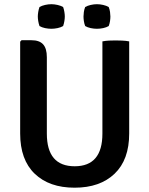

<svg xmlns="http://www.w3.org/2000/svg" viewBox="-20 -880 710 914"><path d="M595 -244.5Q595 -119.5 525.5 -53Q456 13.5 335 13.5Q214.5 13.5 145.2 -53Q76 -119.5 76 -244.5V-681.5L82.5 -688.5H130Q167.5 -688.5 185.2 -669Q203 -649.5 203 -607.5V-244Q203 -88.5 335.5 -88.5Q467.5 -88.5 467.5 -244V-683Q482.5 -686 499.2 -686.8Q516 -687.5 529.5 -687.5Q542.5 -687.5 561.2 -686.8Q580 -686 595 -683ZM441.5 -743Q427 -743 411.8 -746.2Q396.5 -749.5 385.5 -756Q381 -767.5 379.2 -779.8Q377.5 -792 377.5 -801.5Q377.5 -810.5 379.2 -823Q381 -835.5 385.5 -846.5Q396.5 -853 411.8 -856.5Q427 -860 441.5 -860Q456 -860 471.2 -856.5Q486.5 -853 497.5 -846.5Q502 -835.5 503.8 -823Q505.5 -810.5 505.5 -801.5Q505.5 -792 503.8 -779.8Q502 -767.5 497.5 -756Q486.5 -749.5 471.2 -746.2Q456 -743 441.5 -743ZM224.5 -743Q210 -743 194.5 -746.2Q179 -749.5 168 -756Q164 -767.5 162 -779.8Q160 -792 160 -801.5Q160 -810.5 162 -823Q164 -835.5 168 -846.5Q179 -853 194.5 -856.5Q210 -860 224.5 -860Q238.5 -860 254 -856.5Q269.5 -853 280.5 -846.5Q284.5 -835.5 286.5 -823Q288.5 -810.5 288.5 -801.5Q288.5 -792 286.5 -779.8Q284.5 -767.5 280.5 -756Q269.5 -749.5 254 -746.2Q238.5 -743 224.5 -743Z"/></svg>

Font: Signika Negative SemiBold
Style: Regular
Weight: 600
Designer: Anna Giedryś
Foundry: Anna Giedryś
Version: Version 2.000; ttfautohint (v1.8.3) -l 8 -r 50 -G 200 -x 9 -